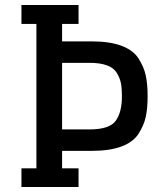

<svg xmlns="http://www.w3.org/2000/svg" viewBox="-20 -750 651 770"><path d="M349 -145Q420 -145 467 -162.5Q514 -180 535.5 -213.5Q557 -247 564.5 -281Q572 -315 572 -364Q572 -413 564.5 -447.5Q557 -482 535.5 -515.5Q514 -549 467 -566.5Q420 -584 349 -584H229V-654H295V-730H66V-654H126V-75H66V0H295V-75H229V-145ZM229 -231V-498H339Q381 -498 408.5 -488Q436 -478 448.5 -457.5Q461 -437 465 -416Q469 -395 469 -364Q469 -300 444 -265.5Q419 -231 339 -231Z"/></svg>

Font: Glegoo
Style: Bold
Weight: 700
Version: Version 2.0.1; ttfautohint (v0.9) -r 48 -G 60